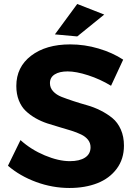

<svg xmlns="http://www.w3.org/2000/svg" viewBox="-20 -936 677 965"><path d="M368.2 -916 503.9 -862.8 368.2 -752.9 255.9 -763.2ZM538.1 -504.9Q483.4 -538.1 423.1 -557.6Q362.8 -577.1 319.8 -577.1Q278.8 -577.1 254.9 -562Q231 -546.9 231 -518.1Q231 -494.6 247.1 -477.1Q263.2 -459.5 289.3 -449.2Q315.4 -439 348.9 -428Q382.3 -417 417.2 -407.2Q452.1 -397.5 485.6 -380.6Q519 -363.8 545.2 -342.3Q571.3 -320.8 587.2 -285.2Q603 -249.5 603 -204.1Q603 -136.7 566.7 -87.9Q530.3 -39.1 469 -15.1Q407.7 8.8 329.1 8.8Q243.7 8.8 161.9 -21.2Q80.1 -51.3 20 -103L83 -231.9Q135.7 -184.1 205.1 -155Q274.4 -126 331.1 -126Q379.9 -126 407.5 -144Q435.1 -162.1 435.1 -195.8Q435.1 -217.3 422.4 -233.4Q409.7 -249.5 387.9 -260Q366.2 -270.5 338.4 -279.3Q310.5 -288.1 279.5 -296.9Q248.5 -305.7 217.5 -315.9Q186.5 -326.2 158.7 -342Q130.9 -357.9 109.1 -378.7Q87.4 -399.4 74.7 -431.4Q62 -463.4 62 -503.9Q62 -599.1 136.5 -656Q210.9 -712.9 333 -712.9Q405.3 -712.9 475.3 -692.1Q545.4 -671.4 599.1 -636.2Z"/></svg>

Font: Montserrat arm SemiBold
Style: Regular
Weight: 600
Designer: Julieta Ulanovsky
Foundry: Julieta Ulanovsky
Version: Version 6.000;PS 006.000;hotconv 1.0.88;makeotf.lib2.5.64775